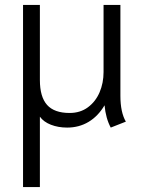

<svg xmlns="http://www.w3.org/2000/svg" viewBox="-20 -505 578 775"><path d="M73 -485H141V-182Q141 -114 170 -81.5Q199 -49 261 -49Q304 -49 335 -72Q366 -95 382 -132.5Q398 -170 398 -214V-485H466V-118Q466 -52 488 -14L427 10Q407 -27 402 -80Q376 -36 337.5 -13Q299 10 251 10Q215 10 185.5 -1.5Q156 -13 141 -34V250H73Z"/></svg>

Font: Niramit Light
Style: Regular
Weight: 300
Designer: Katatrad Aksorn Co.,Ltd.
Foundry: Cadson Demak Co.,Ltd.
Version: Version 1.000; ttfautohint (v1.6)